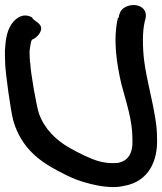

<svg xmlns="http://www.w3.org/2000/svg" viewBox="-23 -731 660 780"><path d="M-3 -525C-3 -510 -3 -492 -2 -472C0 -427 20 -285 30 -245C52 -164 101 -101 182 -54L183 -53C225 -30 269 -4 329 12C441 43 481 22 482 24C581 6 618 -77 615 -167C615 -193 613 -220 608 -249C596 -327 573 -406 563 -482C556 -535 555 -605 565 -643V-644L568 -654V-655C576 -691 551 -707 528 -710C507 -713 473 -704 464 -678C461 -670 460 -667 459 -659L456 -658C435 -570 452 -467 470 -390C490 -313 515 -245 515 -166C518 -107 497 -77 455 -69C426 -67 405 -69 378 -76C339 -88 302 -107 262 -129C204 -161 157 -209 136 -268C126 -293 100 -443 100 -475V-476H99C98 -493 97 -509 97 -523C100 -542 101 -557 106 -569C120 -575 133 -586 139 -598C161 -636 108 -646 108 -660C68 -682 42 -653 33 -645C5 -613 0 -573 -3 -526Z"/></svg>

Font: Stray Cat
Style: ExBlkExt
Weight: 1000
Version: Version 1.0